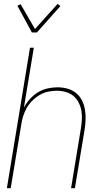

<svg xmlns="http://www.w3.org/2000/svg" viewBox="-20 -985 540 1005"><path d="M16 0 137 -735H157L105 -421Q117 -445 136.5 -466.5Q156 -488 179 -502Q202 -516 228.5 -522Q255 -528 281 -528Q308 -528 333 -521Q358 -514 377.5 -498.5Q397 -483 408.5 -460.5Q420 -438 424.5 -412.5Q429 -387 428 -360.5Q427 -334 423 -307L372 0H352L403 -310Q407 -334 408.5 -358Q410 -382 406 -405Q402 -428 391.5 -448.5Q381 -469 364 -483Q347 -497 324 -503.5Q301 -510 277 -510Q255 -510 231.5 -505Q208 -500 187.5 -488Q167 -476 149.5 -458.5Q132 -441 120 -420Q108 -399 101 -376.5Q94 -354 91 -331L36 0ZM147 -815 71 -955 88 -963 163 -833 282 -965 296 -953 173 -815Z"/></svg>

Font: Iosevka Thin Oblique
Style: Regular
Weight: 100
Italic angle: -9°
Monospace: yes
Designer: Belleve Invis
Foundry: Belleve Invis
Version: Version 32.5.0; ttfautohint (v1.8.4)